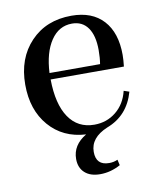

<svg xmlns="http://www.w3.org/2000/svg" viewBox="-73 -503 610 733"><g transform="rotate(-10 232.0 -136.5)"><path d="M257 171Q219 171 197.5 151.5Q176 132 176 98Q176 44 230 12Q141 7 87.5 -55Q34 -117 34 -215Q34 -317 94.5 -380.5Q155 -444 253 -444Q333 -444 376.5 -396.5Q420 -349 420 -263Q420 -245 417 -218H133Q134 -122 169 -70.5Q204 -19 268 -19Q316 -19 352 -48Q388 -77 400 -127L421 -120Q396 -31 314 0Q247 28 247 83Q247 135 298 135Q316 135 331 128L336 150Q298 171 257 171ZM250 -414Q199 -414 168 -368Q137 -322 133 -243H329Q333 -267 333 -297Q333 -353 311.5 -383.5Q290 -414 250 -414Z"/></g></svg>

Font: Arapey
Style: Regular
Weight: 400
Designer: Eduardo Rodriguez Tunni
Foundry: Eduardo Rodriguez Tunni
Version: Version 4.000